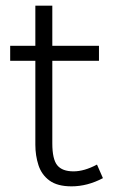

<svg xmlns="http://www.w3.org/2000/svg" viewBox="-20 -649 409 679"><path d="M344 -19Q289 10 233 10Q183 10 155 -10.5Q127 -31 116 -65Q105 -99 105 -137V-434H16V-487H105V-629H165V-487H330V-434H165V-142Q165 -86 182.5 -64.5Q200 -43 240 -43Q278 -43 323 -67Z"/></svg>

Font: Inria Sans Light
Style: Regular
Weight: 300
Designer: Black Foundry Team
Foundry: Black Foundry
Version: Version 1.2; ttfautohint (v1.8.3)